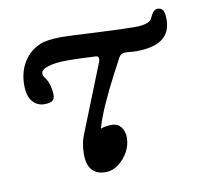

<svg xmlns="http://www.w3.org/2000/svg" viewBox="-61 -523 618 599"><g transform="rotate(-10 248.5 -223.0)"><path d="M228 14Q170 14 170 -53Q170 -88 182 -116L265 -324Q274 -346 260 -347Q240 -348 216.5 -349Q193 -350 167 -350Q133 -350 109.5 -343Q86 -336 86 -323Q86 -320 87.5 -316Q89 -312 93 -307Q100 -298 104.5 -282Q109 -266 109 -252Q109 -239 101.5 -233.5Q94 -228 76 -228Q53 -228 38.5 -245.5Q24 -263 24 -297Q24 -338 42.5 -369Q61 -400 95 -415Q118 -425 163 -425Q181 -425 210.5 -423.5Q240 -422 280 -420Q321 -418 350 -417Q379 -416 395 -416Q444 -416 451 -436Q461 -460 475 -460Q486 -460 491.5 -452Q497 -444 497 -422Q497 -341 387 -341Q377 -341 369 -342Q361 -343 351 -343Q339 -343 332 -332L305 -281Q281 -235 263 -194.5Q245 -154 236 -122Q250 -128 273 -128Q290 -128 300.5 -114.5Q311 -101 311 -81Q311 -57 299 -35.5Q287 -14 268 0Q249 14 228 14Z"/></g></svg>

Font: Junicode
Style: Italic
Weight: 400
Italic angle: -11°
Designer: Peter S. Baker
Version: Version 2.100; ttfautohint (v1.8.4)